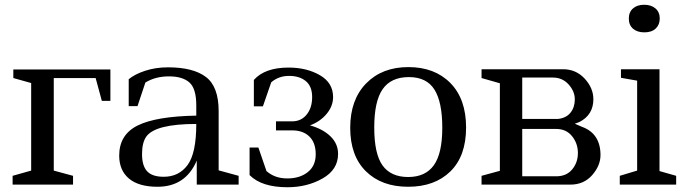

<svg xmlns="http://www.w3.org/2000/svg" viewBox="-20 -776 2893 807"><path d="M36 -484H444V-352H408L382 -448H206V-59L287 -37V0H33V-37L111 -59V-427L36 -448Z M983 0H807V-101Q760 9 642 9Q563 9 522 -25.5Q481 -60 481 -122Q481 -210 558.5 -248.5Q636 -287 805 -290V-333Q805 -404 776 -429.5Q747 -455 690 -455Q633 -455 591 -429L558 -330H521V-443Q546 -464 590 -478.5Q634 -493 686 -493Q792 -493 845.5 -452.5Q899 -412 899 -309V-60L983 -37ZM668 -33Q732 -33 768.5 -82.5Q805 -132 805 -255Q633 -255 595 -202Q577 -177 577 -128Q577 -79 598.5 -56Q620 -33 668 -33Z M1401 -129Q1401 -63 1336 -26Q1271 11 1188 11Q1080 11 1029 -40V-156H1066L1100 -57Q1135 -26 1187.5 -26Q1240 -26 1273.5 -52.5Q1307 -79 1307 -127.5Q1307 -176 1280.5 -202Q1254 -228 1208 -228H1140V-266H1208Q1246 -266 1269 -294.5Q1292 -323 1292 -368Q1292 -413 1265.5 -435Q1239 -457 1195 -457Q1151 -457 1120 -430L1085 -329H1047V-440Q1093 -492 1193 -492Q1269 -492 1324.5 -460Q1380 -428 1380 -368Q1380 -330 1353 -297.5Q1326 -265 1283 -249Q1337 -234 1369 -203Q1401 -172 1401 -129Z M1839 -239Q1839 -347 1806 -399.5Q1773 -452 1698.5 -452Q1624 -452 1588.5 -401.5Q1553 -351 1553 -240Q1553 -129 1588 -80.5Q1623 -32 1695.5 -32Q1768 -32 1803.5 -81.5Q1839 -131 1839 -239ZM1452 -239Q1452 -357 1519 -425.5Q1586 -494 1696.5 -494Q1807 -494 1873 -427Q1939 -360 1939 -240Q1939 -120 1873 -55.5Q1807 9 1695.5 9Q1584 9 1518 -56Q1452 -121 1452 -239Z M2004 0V-37L2081 -58V-426L2004 -448V-485H2347Q2401 -485 2437.5 -445.5Q2474 -406 2474 -359Q2474 -293 2415 -263L2396 -256L2426 -243Q2465 -229 2484.5 -199Q2504 -169 2504 -124.5Q2504 -80 2469 -40Q2434 0 2377 0ZM2318 -234H2175V-35H2318Q2361 -35 2385 -64Q2409 -93 2409 -133Q2409 -173 2384.5 -203.5Q2360 -234 2318 -234ZM2175 -450V-276H2325Q2360 -280 2378 -302.5Q2396 -325 2396 -358.5Q2396 -392 2370 -421Q2344 -450 2304 -450Z M2590 -485H2752V-57L2822 -37V0H2585V-37L2658 -59V-437L2590 -449ZM2623 -698Q2623 -725 2640.5 -740.5Q2658 -756 2687.5 -756Q2717 -756 2735 -740.5Q2753 -725 2753 -698.5Q2753 -672 2736 -656Q2719 -640 2688.5 -640Q2658 -640 2640.5 -655.5Q2623 -671 2623 -698Z"/></svg>

Font: Ledger
Style: Regular
Weight: 400
Designer: Denis Masharov
Foundry: Denis Masharov
Version: 1.001